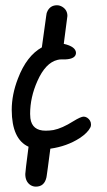

<svg xmlns="http://www.w3.org/2000/svg" viewBox="-20 -737 401 719"><path d="M23.9 -325.2Q23.9 -383.3 47.4 -443.4Q79.6 -527.8 136.7 -559.6L153.3 -679.2Q153.8 -688.5 158.2 -696.3Q169.4 -717.3 193.4 -717.3Q203.6 -717.3 213.4 -711.4Q232.4 -699.7 232.4 -677.2Q228.5 -643.1 218.8 -572.8Q264.2 -562.5 264.6 -538.6Q263.7 -516.6 225.6 -514.6H210Q202.6 -514.6 195.3 -512.7Q150.4 -502 120.1 -433.6Q92.8 -372.6 92.8 -310.5Q92.8 -301.8 93.8 -293.9Q100.1 -247.6 150.9 -247.6Q165.5 -247.6 180.2 -250Q212.4 -256.3 254.9 -283.2Q282.7 -300.3 293.5 -300.3Q299.3 -300.3 306.2 -296.4Q320.8 -286.6 320.8 -270.5Q320.8 -264.2 318.4 -259.8Q308.1 -239.3 278.3 -219.7Q230.5 -189 168.5 -180.2Q164.6 -151.9 159.2 -109.4Q155.8 -82.5 154.8 -78.1Q154.3 -75.7 153.8 -72.3Q146 -38.1 114.3 -38.1Q103.5 -38.1 94.2 -43.9Q74.7 -56.6 74.7 -85.4Q74.7 -93.8 86.9 -187.5Q24.4 -215.8 23.9 -325.2Z"/></svg>

Font: Vibur
Style: Medium
Weight: 400
Version: Version 1.004